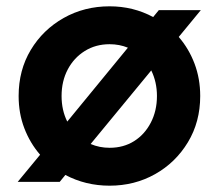

<svg xmlns="http://www.w3.org/2000/svg" viewBox="-20 -576 692 608"><path d="M36 0H169L187 -22Q251 12 327 12Q406 12 471 -24.5Q536 -61 575 -125.5Q614 -190 614 -272Q614 -327 596 -374.5Q578 -422 546 -459L616 -544H483L465 -522Q402 -556 327 -556Q247 -556 181.5 -519Q116 -482 77.5 -418Q39 -354 39 -272Q39 -217 57 -170Q75 -123 107 -86ZM175 -272Q175 -319 194.5 -356Q214 -393 248.5 -414.5Q283 -436 327 -436Q358 -436 385 -425L193 -191Q175 -227 175 -272ZM327 -108Q295 -108 267 -120L459 -353Q477 -316 477 -272Q477 -225 457.5 -187.5Q438 -150 404.5 -129Q371 -108 327 -108Z"/></svg>

Font: Plus Jakarta Sans
Style: Bold
Weight: 700
Designer: Gumpita Rahayu
Foundry: Tokotype
Version: Version 2.004; ttfautohint (v1.8.3)